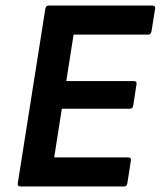

<svg xmlns="http://www.w3.org/2000/svg" viewBox="-20 -675 582 695"><path d="M54.5 0Q42.4 0 44.4 -11.7L144.1 -643.3Q146.1 -655 157.1 -655H530.7Q536.3 -655 539.5 -652.2Q542.7 -649.3 541.4 -643.3L528.3 -561.4Q527.3 -556.8 524.6 -553.3Q521.9 -549.7 516.6 -549.7H246.4L219.9 -381.6H463.7Q476.4 -381.6 474.1 -369.9L462.3 -293.1Q460.3 -281.4 450.6 -281.4H203.8L176.2 -105.3H443.4Q455.8 -105.3 453.8 -93.9L441 -11.7Q438.7 0 429.3 0Z"/></svg>

Font: Sofia Sans Hairline
Style: Italic
Weight: 1
Italic angle: -9°
Designer: Botio Nikoltchev, Ani Petrova
Foundry: lettersoup
Version: Version 4.102